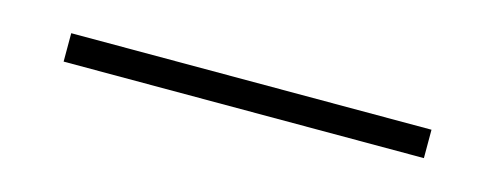

<svg xmlns="http://www.w3.org/2000/svg" viewBox="-20 -88 538 209"><g transform="rotate(15 249.0 16.0)"><path d="M46.5 32V0H452.5V32Z"/></g></svg>

Font: Encode Sans SmCnd Th
Style: Regular
Weight: 100
Width: 4
Designer: Multiple Designers
Foundry: Impallari Type
Version: Version 3.002; ttfautohint (v1.8.3) -l 8 -r 50 -G 200 -x 14 